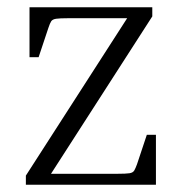

<svg xmlns="http://www.w3.org/2000/svg" viewBox="-20 -507 499 527"><path d="M383 -137H408V0H51V-25L329 -457H167Q144 -457 134 -455.5Q124 -454 120.5 -448.5Q117 -443 113 -431L86 -350H61V-487H398V-462L120 -30H302Q326 -30 335.5 -31.5Q345 -33 348.5 -39Q352 -45 356 -56Z"/></svg>

Font: Inria Serif Light
Style: Regular
Weight: 300
Designer: Black Foundry Team
Foundry: Black Foundry
Version: Version 1.000; ttfautohint (v1.8.3)